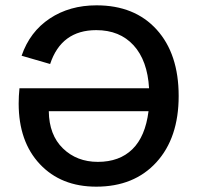

<svg xmlns="http://www.w3.org/2000/svg" viewBox="-20 -690 751 720"><path d="M342 -670Q485 -670 567.5 -579Q650 -488 650 -330Q650 -173 566.5 -81.5Q483 10 341 10Q209 10 129.5 -74.5Q50 -159 50 -302Q50 -329 53 -359H539Q533 -463 481 -520Q429 -577 341 -577Q210 -577 168 -450L61 -481Q92 -571 166.5 -620.5Q241 -670 342 -670ZM347 -83Q428 -83 476.5 -130.5Q525 -178 537 -273H163Q164 -184 216 -133.5Q268 -83 347 -83Z"/></svg>

Font: Elaine Sans Medium
Style: Regular
Weight: 500
Designer: Wei Huang
Foundry: Wei Huang
Version: Version 2.001;PS 002.001;hotconv 1.0.88;makeotf.lib2.5.64775